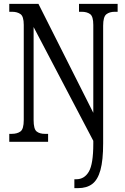

<svg xmlns="http://www.w3.org/2000/svg" viewBox="-20 -734 648 994"><path d="M365 240V194H375Q417 194 440 154.5Q463 115 463 10V-5L154 -594V-113Q154 -66 169.5 -53.5Q185 -41 213 -41H229V0H28V-41H40Q69 -41 86 -53.5Q103 -66 103 -113V-605Q103 -649 86 -661Q69 -673 43 -673H28V-714H179L463 -150V-605Q463 -649 446.5 -661Q430 -673 403 -673H389V-714H589V-673H574Q547 -673 530.5 -660Q514 -647 514 -601V8Q514 96 500 146.5Q486 197 457.5 218.5Q429 240 384 240Z"/></svg>

Font: Noto Serif Ethiopic ExtraCondensed
Style: Regular
Weight: 400
Width: 2
Designer: Monotype Design Team
Foundry: Monotype Imaging Inc.
Version: Version 2.102; ttfautohint (v1.8.4.7-5d5b)